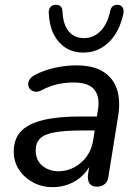

<svg xmlns="http://www.w3.org/2000/svg" viewBox="-20 -767 573 796"><path d="M198 9Q155 9 118.5 -10Q82 -29 59.5 -62.5Q37 -96 37 -138Q37 -190 66 -221.5Q95 -253 156 -268.5Q217 -284 312 -284H393L384 -226H322Q249 -226 207 -218.5Q165 -211 146.5 -193Q128 -175 128 -144Q128 -102 156 -79.5Q184 -57 222 -57Q257 -57 287.5 -73Q318 -89 339.5 -118.5Q361 -148 367 -190L386 -311Q395 -366 371 -395.5Q347 -425 285 -425Q250 -425 217 -417.5Q184 -410 151 -392Q137 -385 125 -387Q113 -389 105.5 -396.5Q98 -404 97 -415Q96 -426 102.5 -437Q109 -448 126 -457Q165 -477 209.5 -486.5Q254 -496 296 -496Q367 -496 408.5 -469.5Q450 -443 465 -396.5Q480 -350 470 -287L430 -38Q428 -16 415 -4.5Q402 7 381 7Q361 7 351.5 -6Q342 -19 345 -44L357 -121L365 -109Q352 -69 325.5 -42.5Q299 -16 266 -3.5Q233 9 198 9ZM326 -549Q283 -549 251.5 -569.5Q220 -590 202 -626.5Q184 -663 182 -715Q182 -728 188 -736.5Q194 -745 207 -747Q221 -748 229.5 -742Q238 -736 239 -721Q241 -666 264.5 -637.5Q288 -609 328 -609Q368 -609 397 -638.5Q426 -668 437 -722Q440 -736 448.5 -742Q457 -748 469 -747Q482 -746 488.5 -735.5Q495 -725 491 -708Q480 -658 456.5 -622.5Q433 -587 399.5 -568Q366 -549 326 -549Z"/></svg>

Font: Nunito ExtraLight Medium
Style: Italic
Weight: 500
Italic angle: -9°
Version: Version 3.602